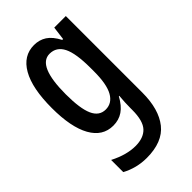

<svg xmlns="http://www.w3.org/2000/svg" viewBox="-238 -630 950 950"><g transform="rotate(-45 236.5 -155.0)"><path d="M198 -550Q235 -550 263.5 -531.5Q292 -513 315 -469H321L330 -540H411V-5Q411 112 360 176Q309 240 198 240Q127 240 66 207V122Q103 141 136.5 150Q170 159 200 159Q257 159 286 128Q315 97 315 21V8Q315 -10 316 -31.5Q317 -53 319 -74H316Q292 -30 262.5 -10Q233 10 194 10Q120 10 80 -61.5Q40 -133 40 -267Q40 -405 81.5 -477.5Q123 -550 198 -550ZM222 -465Q137 -465 137 -266Q137 -166 158 -119.5Q179 -73 224 -73Q268 -73 292 -115.5Q316 -158 316 -247V-272Q316 -374 293 -419.5Q270 -465 222 -465Z"/></g></svg>

Font: Noto Sans Tamil ExtraCondensed Medium
Style: Regular
Weight: 500
Width: 2
Designer: Jelle Bosma - Monotype Design Team
Foundry: Monotype Imaging Inc.
Version: Version 2.004; ttfautohint (v1.8.4.7-5d5b)